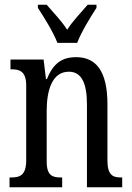

<svg xmlns="http://www.w3.org/2000/svg" viewBox="-20 -786 555 806"><path d="M221 -606H304C321 -651 360 -715 385 -753V-766H348C320 -733 286 -699 262 -661C238 -699 204 -733 176 -766H139V-753C164 -715 204 -651 221 -606ZM20 0H241V-41H236C201 -41 176 -48 176 -108V-321C176 -405 198 -485 269 -485C325 -485 345 -432 345 -347V0H493V-41H489C454 -41 431 -50 431 -113V-349C431 -486 384 -546 300 -546C242 -546 204 -522 177 -454H173L163 -536H24V-495H29C63 -495 90 -486 90 -427V-113C90 -50 63 -41 27 -41H20Z"/></svg>

Font: Noto Serif Myanmar ExtCond
Style: Regular
Weight: 400
Width: 2
Designer: Ben Mitchell and the Monotype Design Team
Foundry: Monotype Imaging Inc.
Version: Version 2.106